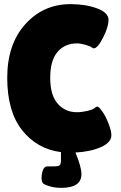

<svg xmlns="http://www.w3.org/2000/svg" viewBox="-20 -729 586 929"><path d="M374 114Q374 180 276 180Q231 180 198 164Q181 159 181 133Q181 126 182 117Q188 76 209 76H242Q263 76 269 70.5Q275 65 275 44V7Q159 -8 87 -99Q15 -190 15 -352.5Q15 -515 102.5 -612Q190 -709 321 -709Q394 -709 449.5 -688.5Q505 -668 505 -633Q505 -598 478.5 -546.5Q452 -495 434 -495Q429 -495 422.5 -500.5Q416 -506 392.5 -512.5Q369 -519 352 -519Q294 -519 258.5 -478Q223 -437 223 -352.5Q223 -268 259.5 -227Q296 -186 352 -186Q375 -186 403.5 -192.5Q432 -199 444 -211Q446 -213 452 -213Q458 -213 474.5 -190.5Q491 -168 505 -131.5Q519 -95 519 -75Q519 -40 469 -17.5Q419 5 345 9Q374 78 374 114Z"/></svg>

Font: Lilita One
Style: Regular
Weight: 400
Designer: Juan Montoreano
Foundry: Juan Montoreano
Version: Version 1.002